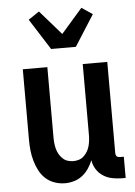

<svg xmlns="http://www.w3.org/2000/svg" viewBox="-55 -815 610 865"><g transform="rotate(-5 250.0 -382.5)"><path d="M204 8Q180 8 157 0Q134 -8 116.5 -24Q99 -40 88 -61.5Q77 -83 70.5 -106Q64 -129 61.5 -152.5Q59 -176 59 -200V-520H170V-200Q170 -187 171.5 -174Q173 -161 176.5 -148.5Q180 -136 186.5 -125Q193 -114 202.5 -105Q212 -96 224.5 -92Q237 -88 250 -88Q263 -88 275.5 -92Q288 -96 297.5 -105Q307 -114 313.5 -125Q320 -136 323.5 -148.5Q327 -161 328.5 -174Q330 -187 330 -200V-520H441V-108Q441 -104 442 -100Q443 -96 446 -93Q449 -90 453 -89Q457 -88 461 -88H478V8H461Q439 8 417 3.5Q395 -1 376.5 -13Q358 -25 346 -44Q334 -63 331 -85Q323 -65 311 -47.5Q299 -30 282.5 -17Q266 -4 245.5 2Q225 8 204 8ZM194 -600 105 -740 154 -773 250 -663 346 -773 395 -740 306 -600Z"/></g></svg>

Font: Iosevka Algr
Style: Bold
Weight: 700
Monospace: yes
Designer: Belleve Invis
Foundry: Belleve Invis
Version: Version 26.0.2; ttfautohint (v1.8.3)